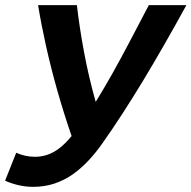

<svg xmlns="http://www.w3.org/2000/svg" viewBox="-21 -713 744 746"><path d="M107.5 13Q79.5 13 51.4 6.6Q23.2 0.2 -1.2 -11L42 -119.5Q57.5 -112.5 76 -108.1Q94.5 -103.8 115 -103.8Q140.2 -103.8 163.9 -111.9Q187.5 -120 210.9 -138.1Q234.2 -156.2 257.2 -184.5Q228 -269 202.6 -358.1Q177.2 -447.2 158 -533.6Q138.8 -620 127 -693H277.8Q287.2 -609.8 305.1 -512.9Q323 -416 350.8 -317.2Q382.2 -367.8 415.5 -427Q448.8 -486.2 484 -553.4Q519.2 -620.5 557.2 -693H703.2Q659.8 -613.8 617.5 -540Q575.2 -466.2 534.8 -399.2Q494.2 -332.2 455 -271.8Q415.8 -211.2 377.5 -157Q352.5 -121.2 323.9 -90.4Q295.2 -59.5 262.5 -36.2Q229.8 -13 191.1 0Q152.5 13 107.5 13Z"/></svg>

Font: Ubuntu Sans
Style: Italic
Weight: 400
Italic angle: -13.5°
Designer: Dalton Maag Ltd
Foundry: Dalton Maag Ltd
Version: Version 1.006